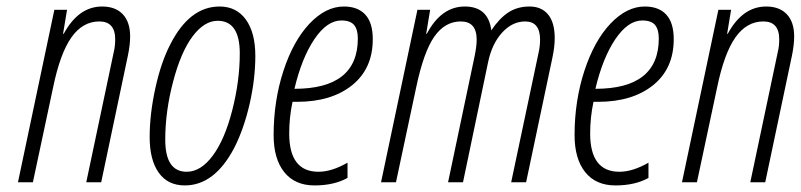

<svg xmlns="http://www.w3.org/2000/svg" viewBox="-20 -560 2462 590"><path d="M334 -439Q334 -494.1 285.2 -494.1Q233.9 -494.1 199.2 -444.8Q164.6 -395.5 143.1 -291L81.1 0H35.2L147 -529.8H186L173.8 -456.1H175.8Q221.2 -540 293.9 -540Q335 -540 357.4 -516.1Q379.9 -492.2 379.9 -448.2Q379.9 -421.9 373 -389.2L291 0H245.1L329.1 -397.9Q334 -417 334 -439Z M547.9 9.8Q495.6 9.8 467.8 -29.3Q439.9 -68.4 439.9 -138.9Q439.9 -209.5 457.5 -289.6Q475.1 -369.6 503.4 -423.8Q562.5 -540 654.8 -540Q706.5 -540 735.6 -499.8Q764.6 -459.5 764.6 -388.4Q764.6 -317.4 747.1 -240.7Q729.5 -164.1 700.2 -106.4Q639.6 9.8 547.9 9.8ZM487.8 -130.9Q487.8 -32.2 553.7 -32.2Q597.2 -32.2 634 -82Q670.9 -131.8 693.8 -221.7Q716.8 -311.5 716.8 -396Q716.8 -496.1 648.9 -496.1Q607.9 -496.1 572 -448.5Q536.1 -400.9 512 -309.3Q487.8 -217.8 487.8 -130.9Z M1047.9 -13.2Q1006.3 9.8 946.3 9.8Q886.2 9.8 853.5 -31Q820.8 -71.8 820.8 -145Q820.8 -249.5 850.8 -341.8Q880.9 -434.1 930.9 -487.1Q981 -540 1036.6 -540Q1079.6 -540 1102.5 -515.1Q1125.5 -490.2 1125.5 -439.5Q1125.5 -349.1 1062 -298.1Q998.5 -247.1 892.6 -247.1Q888.7 -247.1 884.8 -247.1H878.9Q868.7 -198.7 868.7 -149.9Q868.7 -32.2 958.5 -32.2Q999.5 -32.2 1047.9 -60.1ZM1028.8 -497.1Q984.9 -497.1 946 -439.5Q907.2 -381.8 884.8 -287.1Q1079.6 -287.1 1079.6 -441.9Q1079.6 -469.2 1068.1 -483.2Q1056.6 -497.1 1028.8 -497.1Z M1639.6 -438Q1639.6 -494.1 1593.8 -494.1Q1554.2 -494.1 1522.7 -459.5Q1491.2 -424.8 1479.5 -367.2L1402.8 0H1356.9L1439 -390.1Q1444.8 -418.9 1444.8 -438Q1444.8 -494.1 1396 -494.1Q1347.2 -494.1 1314.5 -447.3Q1281.7 -400.4 1258.8 -291L1196.8 0H1150.9L1262.7 -529.8H1301.8L1289.6 -456.1H1291.5Q1335.9 -540 1408.2 -540Q1480.5 -540 1489.7 -466.8Q1515.1 -504.4 1542.7 -522.2Q1570.3 -540 1607.2 -540Q1644 -540 1664.3 -515.4Q1684.6 -490.7 1684.6 -442.9Q1684.6 -416.5 1677.7 -383.8L1596.7 0H1550.8L1634.8 -397Q1639.6 -418.5 1639.6 -438Z M1972.7 -13.2Q1931.2 9.8 1871.1 9.8Q1811 9.8 1778.3 -31Q1745.6 -71.8 1745.6 -145Q1745.6 -249.5 1775.6 -341.8Q1805.7 -434.1 1855.7 -487.1Q1905.8 -540 1961.4 -540Q2004.4 -540 2027.3 -515.1Q2050.3 -490.2 2050.3 -439.5Q2050.3 -349.1 1986.8 -298.1Q1923.3 -247.1 1817.4 -247.1Q1813.5 -247.1 1809.6 -247.1H1803.7Q1793.5 -198.7 1793.5 -149.9Q1793.5 -32.2 1883.3 -32.2Q1924.3 -32.2 1972.7 -60.1ZM1953.6 -497.1Q1909.7 -497.1 1870.8 -439.5Q1832 -381.8 1809.6 -287.1Q2004.4 -287.1 2004.4 -441.9Q2004.4 -469.2 1992.9 -483.2Q1981.4 -497.1 1953.6 -497.1Z M2374.5 -439Q2374.5 -494.1 2325.7 -494.1Q2274.4 -494.1 2239.7 -444.8Q2205.1 -395.5 2183.6 -291L2121.6 0H2075.7L2187.5 -529.8H2226.6L2214.4 -456.1H2216.3Q2261.7 -540 2334.5 -540Q2375.5 -540 2397.9 -516.1Q2420.4 -492.2 2420.4 -448.2Q2420.4 -421.9 2413.6 -389.2L2331.5 0H2285.6L2369.6 -397.9Q2374.5 -417 2374.5 -439Z"/></svg>

Font: Open Sans Hebrew Condensed Light
Style: Italic
Weight: 300
Width: 3
Italic angle: -12°
Foundry: Ascender Corporation, Yanek Iontef
Version: Version 2.001;PS 002.001;hotconv 1.0.70;makeotf.lib2.5.58329